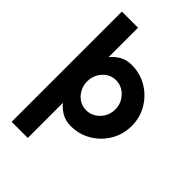

<svg xmlns="http://www.w3.org/2000/svg" viewBox="-273 -810 1170 1170"><g transform="rotate(45 312.5 -225.0)"><path d="M60 250V-700H199V-446.5Q223 -476 256 -494.5Q289 -513 332.5 -513Q405 -513 464.8 -477.5Q524.5 -442 560 -382.2Q595.5 -322.5 595.5 -250Q595.5 -177 560 -117Q524.5 -57 464.8 -21.5Q405 14 332.5 14Q289 14 256 -4.5Q223 -23 199 -52.5V250ZM330.5 -120.5Q364.5 -120.5 392.2 -138Q420 -155.5 436.8 -184.8Q453.5 -214 453.5 -250Q453.5 -285.5 436.8 -314.8Q420 -344 392.2 -361.8Q364.5 -379.5 330.5 -379.5Q297 -379.5 270 -361.8Q243 -344 227 -314.8Q211 -285.5 211 -250Q211 -214 227 -184.8Q243 -155.5 270 -138Q297 -120.5 330.5 -120.5Z"/></g></svg>

Font: Urbanist ExtraBold
Style: Regular
Weight: 800
Designer: Corey Hu
Foundry: Corey Hu
Version: Version 1.330; ttfautohint (v1.8.4.7-5d5b)